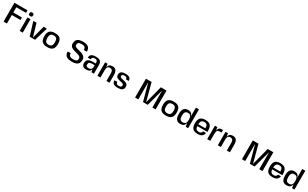

<svg xmlns="http://www.w3.org/2000/svg" viewBox="524 -3444 9939 6188"><g transform="rotate(30 5493.0 -350.0)"><path d="M576.2 -605H214.8V-411.1H536.1V-316.9H214.8V0H89.8V-700.2H576.2Z M804.2 0H689.9V-500H804.2ZM747.1 -714.8Q783.7 -714.8 800.8 -698.7Q817.9 -682.6 817.9 -647.9Q817.9 -612.8 800.5 -596.4Q783.2 -580.1 746.1 -580.1Q709.5 -580.1 692.6 -596.4Q675.8 -612.8 675.8 -647.9Q675.8 -683.1 692.6 -699Q709.5 -714.8 747.1 -714.8Z M1165.5 -25.9H1166.5L1292.5 -500H1412.6L1263.7 0H1063.5L908.7 -500H1028.8Z M1716.8 -509.8Q1850.6 -509.8 1911.1 -448.2Q1971.7 -386.7 1971.7 -250Q1971.7 -113.3 1911.1 -51.8Q1850.6 9.8 1716.8 9.8Q1582.5 9.8 1522.2 -51.8Q1461.9 -113.3 1461.9 -250Q1461.9 -386.7 1522.2 -448.2Q1582.5 -509.8 1716.8 -509.8ZM1574.7 -250Q1574.7 -159.2 1608.2 -118.7Q1641.6 -78.1 1716.8 -78.1Q1791.5 -78.1 1824.7 -118.7Q1857.9 -159.2 1857.9 -250Q1857.9 -340.8 1824.7 -381.3Q1791.5 -421.9 1716.8 -421.9Q1641.1 -421.9 1607.9 -381.8Q1574.7 -341.8 1574.7 -250Z M2490.7 -520Q2490.7 -495.6 2505.1 -477.3Q2519.5 -459 2543.9 -447.8Q2568.4 -436.5 2599.9 -427.5Q2631.3 -418.5 2666.3 -409.9Q2701.2 -401.4 2736.1 -391.6Q2771 -381.8 2802.5 -366.2Q2834 -350.6 2858.4 -329.3Q2882.8 -308.1 2897.2 -274.9Q2911.6 -241.7 2911.6 -199.2Q2911.6 -84.5 2846.2 -32.2Q2780.8 20 2636.7 20Q2492.2 20 2426.8 -32.5Q2361.3 -85 2361.3 -200.2H2474.6Q2474.6 -129.4 2512.5 -98.6Q2550.3 -67.9 2636.7 -67.9Q2719.7 -67.9 2755.6 -94.2Q2791.5 -120.6 2791.5 -180.2Q2791.5 -208.5 2777.1 -229.7Q2762.7 -251 2738.5 -263.9Q2714.4 -276.9 2682.9 -286.9Q2651.4 -296.9 2616.5 -305.2Q2581.5 -313.5 2546.6 -322.8Q2511.7 -332 2480.2 -346.4Q2448.7 -360.8 2424.6 -380.1Q2400.4 -399.4 2386 -430.2Q2371.6 -460.9 2371.6 -501Q2371.6 -615.7 2434.6 -668Q2497.6 -720.2 2636.7 -720.2Q2775.4 -720.2 2838.4 -667.7Q2901.4 -615.2 2901.4 -500H2787.6Q2787.6 -569.8 2752.2 -600.8Q2716.8 -631.8 2636.7 -631.8Q2558.6 -631.8 2524.7 -606Q2490.7 -580.1 2490.7 -520Z M3451.7 0 3450.2 -1H3360.4L3338.4 -98.1Q3320.8 -37.1 3278.8 -14.2Q3236.8 8.8 3170.4 8.8Q3085.9 8.8 3043.2 -26.9Q3000.5 -62.5 3000.5 -146Q3000.5 -179.2 3008.5 -205.6Q3016.6 -231.9 3029.5 -249.8Q3042.5 -267.6 3063.2 -280Q3084 -292.5 3104 -299.3Q3124 -306.2 3152.8 -310.1Q3181.6 -314 3203.9 -314.9Q3226.1 -315.9 3257.3 -315.9H3337.4V-339.8Q3337.4 -394.5 3313 -418.7Q3288.6 -442.9 3233.4 -442.9Q3177.7 -442.9 3153.6 -421.1Q3129.4 -399.4 3129.4 -350.1H3021.5Q3021.5 -434.1 3072.3 -471.9Q3123 -509.8 3236.3 -509.8Q3348.6 -509.8 3400.1 -466.6Q3451.7 -423.3 3451.7 -328.1ZM3336.4 -249H3236.3Q3171.9 -249 3142.6 -225.8Q3113.3 -202.6 3113.3 -151.9Q3113.3 -106.4 3136.7 -87.6Q3160.2 -68.8 3214.4 -68.8Q3245.1 -68.8 3267.3 -76.4Q3289.6 -84 3302.7 -96.2Q3315.9 -108.4 3323.7 -128.4Q3331.5 -148.4 3334 -169.4Q3336.4 -190.4 3336.4 -219.2Z M3671.4 -500H3672.4L3692.4 -380.9Q3707.5 -447.3 3746.3 -478.5Q3785.2 -509.8 3852.1 -509.8Q3946.8 -509.8 3989.5 -452.9Q4032.2 -396 4032.2 -270V0H3918.5V-247.1Q3918.5 -269.5 3918.2 -282.7Q3918 -295.9 3915.8 -317.1Q3913.6 -338.4 3909.7 -351.6Q3905.8 -364.7 3897.7 -380.4Q3889.6 -396 3878.7 -404.8Q3867.7 -413.6 3850.3 -419.7Q3833 -425.8 3811 -425.8Q3749.5 -425.8 3722.4 -389.2Q3695.3 -352.5 3695.3 -270V0H3581.1V-500Z M4242.7 -373Q4242.7 -350.6 4259.8 -335.9Q4276.9 -321.3 4304.4 -314Q4332 -306.6 4365.2 -300.8Q4398.4 -294.9 4431.9 -285.4Q4465.3 -275.9 4492.9 -261.2Q4520.5 -246.6 4537.6 -218Q4554.7 -189.5 4554.7 -148.9Q4554.7 -65.9 4502.7 -28.1Q4450.7 9.8 4335.9 9.8Q4228 9.8 4179.4 -28.1Q4130.9 -65.9 4130.9 -149.9H4237.8Q4237.8 -102.1 4261.7 -81.1Q4285.6 -60.1 4339.8 -60.1Q4393.6 -60.1 4417.2 -77.9Q4440.9 -95.7 4440.9 -136.2Q4440.9 -161.1 4424.1 -177.2Q4407.2 -193.4 4380.1 -201.2Q4353 -209 4320.6 -214.8Q4288.1 -220.7 4255.4 -229.5Q4222.7 -238.3 4195.6 -252.2Q4168.5 -266.1 4151.6 -293.7Q4134.8 -321.3 4134.8 -360.8Q4134.8 -439 4183.3 -474.4Q4231.9 -509.8 4339.8 -509.8Q4444.3 -509.8 4491.7 -474.1Q4539.1 -438.5 4539.1 -359.9H4437Q4437 -402.8 4414.3 -421.4Q4391.6 -439.9 4339.8 -439.9Q4288.1 -439.9 4265.4 -424.3Q4242.7 -408.7 4242.7 -373Z M4984.4 -700.2H5195.3L5368.7 -46.9L5538.6 -700.2H5749.5V0H5628.4V-634.8L5455.6 0H5279.3L5104.5 -643.1V0H4984.4Z M6134.3 -509.8Q6268.1 -509.8 6328.6 -448.2Q6389.2 -386.7 6389.2 -250Q6389.2 -113.3 6328.6 -51.8Q6268.1 9.8 6134.3 9.8Q6000 9.8 5939.7 -51.8Q5879.4 -113.3 5879.4 -250Q5879.4 -386.7 5939.7 -448.2Q6000 -509.8 6134.3 -509.8ZM5992.2 -250Q5992.2 -159.2 6025.6 -118.7Q6059.1 -78.1 6134.3 -78.1Q6209 -78.1 6242.2 -118.7Q6275.4 -159.2 6275.4 -250Q6275.4 -340.8 6242.2 -381.3Q6209 -421.9 6134.3 -421.9Q6058.6 -421.9 6025.4 -381.8Q5992.2 -341.8 5992.2 -250Z M6673.3 9.8V11.2Q6565.9 11.2 6517.6 -50.5Q6469.2 -112.3 6469.2 -249Q6469.2 -385.7 6517.6 -447.3Q6565.9 -508.8 6673.3 -508.8Q6743.2 -508.8 6785.2 -477.5Q6827.1 -446.3 6845.2 -379.9V-699.2H6959V1H6869.1L6848.1 -126Q6831.1 -55.7 6788.6 -22.9Q6746.1 9.8 6673.3 9.8ZM6614.3 -115Q6645.5 -73.2 6714.4 -73.2Q6783.2 -73.2 6814.2 -115Q6845.2 -156.7 6845.2 -249Q6845.2 -341.3 6814.2 -383.1Q6783.2 -424.8 6714.4 -424.8Q6645.5 -424.8 6614.3 -383.1Q6583 -341.3 6583 -249Q6583 -156.7 6614.3 -115Z M7558.6 -204.1H7180.7Q7187 -131.8 7219 -98.9Q7251 -65.9 7314 -65.9Q7364.3 -65.9 7391.1 -85.7Q7418 -105.5 7430.7 -151.9H7538.6Q7521.5 -67.4 7468 -28.8Q7414.6 9.8 7314 9.8Q7185.1 9.8 7127 -51.8Q7068.8 -113.3 7068.8 -250Q7068.8 -386.7 7127 -448.2Q7185.1 -509.8 7314 -509.8Q7442.4 -509.8 7500.5 -446.5Q7558.6 -383.3 7558.6 -243.2ZM7313 -434.1Q7247.1 -434.1 7214.6 -395.8Q7182.1 -357.4 7178.7 -272.9H7443.8Q7443.8 -358.9 7413.1 -396.5Q7382.3 -434.1 7313 -434.1Z M7898.4 -414.1H7897.5Q7830.6 -414.1 7806.2 -378.7Q7781.7 -343.3 7781.7 -250V0H7667.5V-500H7757.8L7777.8 -378.9Q7790 -446.3 7821.3 -478Q7852.5 -509.8 7909.7 -509.8H7961.4V-414.1Z M8152.3 -500H8153.3L8173.3 -380.9Q8188.5 -447.3 8227.3 -478.5Q8266.1 -509.8 8333 -509.8Q8427.7 -509.8 8470.5 -452.9Q8513.2 -396 8513.2 -270V0H8399.4V-247.1Q8399.4 -269.5 8399.2 -282.7Q8398.9 -295.9 8396.7 -317.1Q8394.5 -338.4 8390.6 -351.6Q8386.7 -364.7 8378.7 -380.4Q8370.6 -396 8359.6 -404.8Q8348.6 -413.6 8331.3 -419.7Q8314 -425.8 8292 -425.8Q8230.5 -425.8 8203.4 -389.2Q8176.3 -352.5 8176.3 -270V0H8062V-500Z M8961.4 -700.2H9172.4L9345.7 -46.9L9515.6 -700.2H9726.6V0H9605.5V-634.8L9432.6 0H9256.3L9081.5 -643.1V0H8961.4Z M10346.2 -204.1H9968.3Q9974.6 -131.8 10006.6 -98.9Q10038.6 -65.9 10101.6 -65.9Q10151.9 -65.9 10178.7 -85.7Q10205.6 -105.5 10218.3 -151.9H10326.2Q10309.1 -67.4 10255.6 -28.8Q10202.1 9.8 10101.6 9.8Q9972.7 9.8 9914.6 -51.8Q9856.4 -113.3 9856.4 -250Q9856.4 -386.7 9914.6 -448.2Q9972.7 -509.8 10101.6 -509.8Q10230 -509.8 10288.1 -446.5Q10346.2 -383.3 10346.2 -243.2ZM10100.6 -434.1Q10034.7 -434.1 10002.2 -395.8Q9969.7 -357.4 9966.3 -272.9H10231.4Q10231.4 -358.9 10200.7 -396.5Q10169.9 -434.1 10100.6 -434.1Z M10630.4 9.8V11.2Q10522.9 11.2 10474.6 -50.5Q10426.3 -112.3 10426.3 -249Q10426.3 -385.7 10474.6 -447.3Q10522.9 -508.8 10630.4 -508.8Q10700.2 -508.8 10742.2 -477.5Q10784.2 -446.3 10802.2 -379.9V-699.2H10916V1H10826.2L10805.2 -126Q10788.1 -55.7 10745.6 -22.9Q10703.1 9.8 10630.4 9.8ZM10571.3 -115Q10602.5 -73.2 10671.4 -73.2Q10740.2 -73.2 10771.2 -115Q10802.2 -156.7 10802.2 -249Q10802.2 -341.3 10771.2 -383.1Q10740.2 -424.8 10671.4 -424.8Q10602.5 -424.8 10571.3 -383.1Q10540 -341.3 10540 -249Q10540 -156.7 10571.3 -115Z"/></g></svg>

Font: Fivo Sans Modern Med
Style: Regular
Weight: 450
Designer: Alexander Slobzheninov
Foundry: Alexander Slobzheninov
Version: 1.0